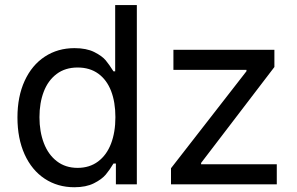

<svg xmlns="http://www.w3.org/2000/svg" viewBox="-20 -748 1205 779"><path d="M50.8 -271.5Q50.8 -356.4 80.1 -420.2Q109.4 -483.9 161.9 -518.3Q214.4 -552.7 282.2 -552.7Q330.6 -552.7 362.3 -536.9Q394 -521 408.7 -503.4Q423.3 -485.8 440.4 -458.5H447.3V-727.5H535.2V0H450.2V-84.5H440.4Q425.3 -59.1 409.2 -39.8Q393.1 -20.5 361.1 -4.4Q329.1 11.7 281.7 11.7Q213.9 11.7 161.4 -22.9Q108.9 -57.6 79.8 -121.8Q50.8 -186 50.8 -271.5ZM448.2 -272.5Q448.2 -333.5 430.7 -378.9Q413.1 -424.3 378.7 -449.2Q344.2 -474.1 294.9 -474.1Q244.6 -474.1 209.7 -447.8Q174.8 -421.4 157.5 -376Q140.1 -330.6 140.1 -272.5Q140.1 -213.9 158 -167.2Q175.8 -120.6 210.7 -93.8Q245.6 -66.9 294.9 -66.9Q343.3 -66.9 377.9 -92.8Q412.6 -118.7 430.4 -165Q448.2 -211.4 448.2 -272.5ZM673.8 -65.4 980 -459V-464.4H683.6V-545.9H1093.3V-476.1L795.9 -86.9V-81.5H1103V0H673.8Z"/></svg>

Font: Raveo Variable
Style: Regular
Weight: 400
Designer: Jakub Foglar, Rasmus Andersson (Inter)
Foundry: Jakubfoglar.com
Version: Version 1.000;Glyphs 3.2.3 (3260)